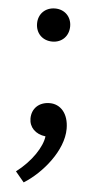

<svg xmlns="http://www.w3.org/2000/svg" viewBox="-52 -543 385 780"><g transform="rotate(5 140.0 -152.5)"><path d="M153 -125C109 -125 80 -97 80 -56C80 -21 105 6 147 11C142 54 102 116 40 163L75 205C149 159 230 62 230 -27C230 -90 196 -125 153 -125ZM141 -510C101 -510 73 -482 73 -443C73 -403 101 -375 141 -375C180 -375 208 -403 208 -443C208 -482 180 -510 141 -510Z"/></g></svg>

Font: Gully
Style: Regular
Weight: 400
Designer: jaikishan Patel
Foundry: MagicType
Version: Version 1.000;Glyphs 3.2 (3242)